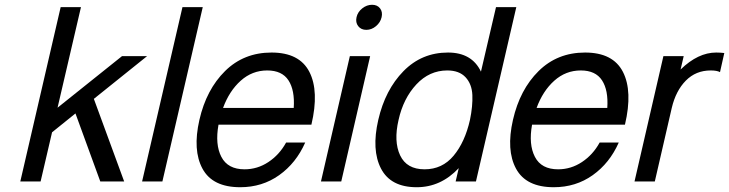

<svg xmlns="http://www.w3.org/2000/svg" viewBox="-20 -760 3053 804"><path d="M65 0 234 -730H319L221 -309L491 -525H596L373 -346L500 0H400L296 -285L198 -206L150 0Z M575 0 744 -730H829L660 0Z M986 24Q870 24 828 -53.5Q786 -131 815 -258Q844 -385 922.5 -462.5Q1001 -540 1117 -540Q1234 -540 1275.5 -459Q1317 -378 1284 -238H1199H895Q880 -155 907 -103Q934 -51 1004 -51Q1058 -51 1104 -81.5Q1150 -112 1178 -163H1258Q1220 -77 1149 -26.5Q1078 24 986 24ZM1099 -465Q1036 -465 988 -422Q940 -379 914 -308H1210Q1215 -382 1188 -423.5Q1161 -465 1099 -465Z M1324 0 1445 -525H1530L1409 0ZM1480 -650.5Q1468 -666 1473 -688Q1478 -710 1497 -725Q1516 -740 1538 -740Q1560 -740 1571.5 -725Q1583 -710 1578 -688Q1573 -666 1554.5 -650.5Q1536 -635 1514 -635Q1492 -635 1480 -650.5Z M1973 0H1888L1901 -56Q1826 24 1725 24Q1616 24 1575.5 -54Q1535 -132 1564 -258Q1593 -384 1669.5 -462Q1746 -540 1856 -540Q1956 -540 1994 -460L2057 -730H2142ZM1948 -258Q1960 -316 1958 -362Q1956 -408 1929.5 -436.5Q1903 -465 1853 -465Q1778 -465 1723.5 -406.5Q1669 -348 1649 -258Q1628 -168 1655.5 -109.5Q1683 -51 1758 -51Q1832 -51 1879.5 -108Q1927 -165 1948 -258Z M2299 24Q2183 24 2141 -53.5Q2099 -131 2128 -258Q2157 -385 2235.5 -462.5Q2314 -540 2430 -540Q2547 -540 2588.5 -459Q2630 -378 2597 -238H2512H2208Q2193 -155 2220 -103Q2247 -51 2317 -51Q2371 -51 2417 -81.5Q2463 -112 2491 -163H2571Q2533 -77 2462 -26.5Q2391 24 2299 24ZM2412 -465Q2349 -465 2301 -422Q2253 -379 2227 -308H2523Q2528 -382 2501 -423.5Q2474 -465 2412 -465Z M2995 -458Q2982 -465 2956 -465Q2894 -465 2852 -422.5Q2810 -380 2793 -308L2722 0H2637L2758 -525H2843L2830 -469Q2903 -540 2979 -540Q2995 -540 3013 -538Z"/></svg>

Font: Miedinger
Style: Italic
Weight: 400
Italic angle: -13°
Version: Version 001.000